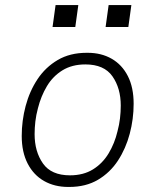

<svg xmlns="http://www.w3.org/2000/svg" viewBox="-20 -730 615 760"><path d="M250 10Q196 10 154.5 -13.5Q113 -37 89.5 -82.5Q66 -128 66 -192Q66 -252 81.5 -310.5Q97 -369 128.5 -416.5Q160 -464 208.5 -492.5Q257 -521 323 -521H327Q381 -521 422 -497.5Q463 -474 486 -429Q509 -384 509 -319Q509 -259 493.5 -200.5Q478 -142 447 -94.5Q416 -47 368 -18.5Q320 10 254 10ZM257 -36Q310 -36 348 -59.5Q386 -83 410 -123Q434 -163 445 -210Q452 -236 455 -261.5Q458 -287 458 -312Q458 -381 425 -428Q392 -475 318 -475Q265 -475 227 -451.5Q189 -428 165.5 -388.5Q142 -349 130 -301Q123 -275 120 -249.5Q117 -224 117 -199Q117 -130 150 -83Q183 -36 257 -36ZM188 -623 200 -710H290L278 -623ZM398 -623 410 -710H500L488 -623Z"/></svg>

Font: Chivo Medium Thin
Style: Italic
Weight: 250
Italic angle: -8.05°
Version: Version 2.002